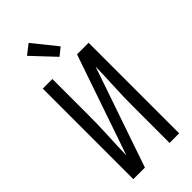

<svg xmlns="http://www.w3.org/2000/svg" viewBox="-301 -1040 1102 1102"><g transform="rotate(-45 250.0 -489.0)"><path d="M64 0V-735H142V-441Q142 -362 138 -283Q134 -204 132 -124L342 -735H436V0H358V-294Q358 -373 362 -452Q366 -531 368 -611L158 0ZM261 -796 133 -932 192 -978 308 -834Z"/></g></svg>

Font: Moesevka
Style: Regular
Weight: 400
Monospace: yes
Designer: Belleve Invis
Foundry: Belleve Invis
Version: Version 32.5.0; ttfautohint (v1.8.4)